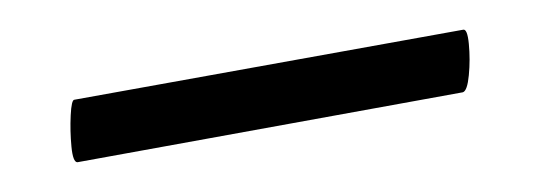

<svg xmlns="http://www.w3.org/2000/svg" viewBox="-20 -274 363 129"><path d="M32 -165Q29 -165 28 -175.5Q27 -186 27.5 -196.5Q28 -207 30 -207L291 -254Q294 -255 295 -244.5Q296 -234 295 -223.5Q294 -213 291 -212Z"/></svg>

Font: Cormorant Infant Light
Style: Regular
Weight: 400
Version: Version 4.001